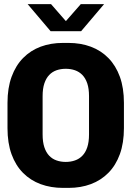

<svg xmlns="http://www.w3.org/2000/svg" viewBox="-20 -905 640 935"><path d="M287 10Q227.5 10 178 -8.2Q128.5 -26.5 92.2 -63Q56 -99.5 36.2 -154Q16.5 -208.5 16.5 -281V-404Q16.5 -476.5 36.5 -531.2Q56.5 -586 92.8 -622.8Q129 -659.5 178.2 -677.8Q227.5 -696 286.5 -696H313.5Q373 -696 422.5 -677.5Q472 -659 508 -622.2Q544 -585.5 563.8 -531Q583.5 -476.5 583.5 -404V-281Q583.5 -209 563.8 -154.5Q544 -100 508 -63.5Q472 -27 422.8 -8.5Q373.5 10 314 10ZM300 -116.5Q324.5 -116.5 345.2 -123.8Q366 -131 381.2 -146.8Q396.5 -162.5 405 -188Q413.5 -213.5 413.5 -250.5V-436.5Q413.5 -473.5 405 -498.8Q396.5 -524 381.2 -539.8Q366 -555.5 345.2 -562.8Q324.5 -570 300 -570Q276 -570 255.2 -562.8Q234.5 -555.5 219.5 -539.8Q204.5 -524 196 -498.8Q187.5 -473.5 187.5 -436.5V-250.5Q187.5 -213.5 196 -188Q204.5 -162.5 219.5 -146.8Q234.5 -131 255.2 -123.8Q276 -116.5 300 -116.5ZM226.5 -753 114.5 -885H228.5L317.5 -783H284L373.5 -885H487L375 -753Z"/></svg>

Font: Chivo Mono Medium
Style: Regular
Weight: 500
Monospace: yes
Designer: Hector Gatti
Foundry: Omnibus-Type
Version: Version 1.008